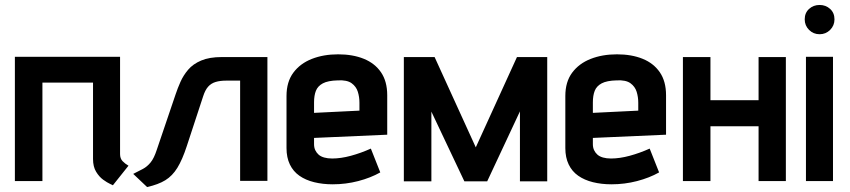

<svg xmlns="http://www.w3.org/2000/svg" viewBox="-20 -730 3425 774"><path d="M464 -109V-501H40V0H151V-397H355V-89Q355 -58 367.5 -37.5Q380 -17 396 -5.5Q412 6 424 11.5Q436 17 435 17L498 -62Q484 -70 474 -80.5Q464 -91 464 -109Z M874 -500Q824 -500 791 -486Q758 -472 738.5 -449Q719 -426 707.5 -400Q696 -374 688 -350L612 -126Q601 -92 587 -75Q573 -58 556 -49Q539 -40 517 -29L573 24Q618 14 646.5 -3.5Q675 -21 695 -53.5Q715 -86 733 -141L799 -342Q807 -367 819 -380.5Q831 -394 849 -399.5Q867 -405 892 -405H948V-1H1058V-500Z M1246 -149V-174L1541 -187V-346Q1541 -402 1516 -438.5Q1491 -475 1446.5 -493Q1402 -511 1343 -511Q1284 -511 1237 -492.5Q1190 -474 1162.5 -437Q1135 -400 1135 -343V-133Q1135 -95 1148.5 -67Q1162 -39 1187 -21.5Q1212 -4 1246.5 4.5Q1281 13 1321 13Q1374 13 1424 0Q1474 -13 1513 -35L1475 -131Q1435 -113 1394.5 -102Q1354 -91 1319 -91Q1301 -91 1287 -95Q1273 -99 1264.5 -106.5Q1256 -114 1251 -124.5Q1246 -135 1246 -149ZM1429 -316V-284L1246 -275V-317Q1246 -345 1253.5 -364Q1261 -383 1281.5 -394Q1302 -405 1342 -406Q1379 -408 1397.5 -394.5Q1416 -381 1422.5 -360Q1429 -339 1429 -316Z M2064 -500 1898 -136 1732 -500H1608V1H1719V-280L1852 1H1944L2076 -281V1H2186V-500Z M2370 -149V-174L2665 -187V-346Q2665 -402 2640 -438.5Q2615 -475 2570.5 -493Q2526 -511 2467 -511Q2408 -511 2361 -492.5Q2314 -474 2286.5 -437Q2259 -400 2259 -343V-133Q2259 -95 2272.5 -67Q2286 -39 2311 -21.5Q2336 -4 2370.5 4.5Q2405 13 2445 13Q2498 13 2548 0Q2598 -13 2637 -35L2599 -131Q2559 -113 2518.5 -102Q2478 -91 2443 -91Q2425 -91 2411 -95Q2397 -99 2388.5 -106.5Q2380 -114 2375 -124.5Q2370 -135 2370 -149ZM2553 -316V-284L2370 -275V-317Q2370 -345 2377.5 -364Q2385 -383 2405.5 -394Q2426 -405 2466 -406Q2503 -408 2521.5 -394.5Q2540 -381 2546.5 -360Q2553 -339 2553 -316Z M3038 -326H2844V-500H2733V0H2844V-221H3038V0H3148V-500H3038Z M3229 0H3338V-501H3229ZM3284 -710Q3259 -710 3241.5 -694Q3224 -678 3224 -652Q3224 -627 3241.5 -609.5Q3259 -592 3284 -592Q3309 -592 3326.5 -609.5Q3344 -627 3344 -652Q3344 -678 3326.5 -694Q3309 -710 3284 -710Z"/></svg>

Font: Advent Pro Expanded
Style: Bold
Weight: 700
Width: 7
Designer: VivaRado, Andreas Kalpakidis
Foundry: VivaRado, Andreas Kalpakidis
Version: Version 3.000